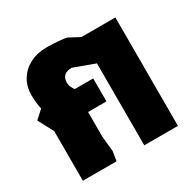

<svg xmlns="http://www.w3.org/2000/svg" viewBox="-166 -921 1086 1086"><g transform="rotate(-30 377.0 -378.0)"><path d="M73 0V-324L20 -424L73 -472Q68 -489 65.5 -517.5Q63 -546 63 -564Q63 -621 89.5 -664Q116 -707 163 -731.5Q210 -756 269 -756Q288 -756 313.5 -755Q339 -754 363.5 -751.5Q388 -749 403 -745L474 -707V-708H694V0H474V-535L338 -585Q272 -585 272 -526Q272 -507 279 -493.5Q286 -480 293 -472H413V-322H293V-162L303 -61L293 0Z"/></g></svg>

Font: Rowdies
Style: Bold
Weight: 700
Designer: Jaikishan Patel
Version: Version 1.000; ttfautohint (v1.8.3)